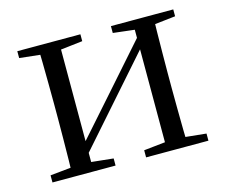

<svg xmlns="http://www.w3.org/2000/svg" viewBox="-79 -622 860 729"><g transform="rotate(-15 350.5 -258.0)"><path d="M43 0V-28L152 -39H186L291 -28V0ZM411 0V-28L514 -39H548L656 -28V0ZM123 0Q124 -24 124.5 -65Q125 -106 125.5 -150Q126 -194 126 -229V-288Q126 -322 125.5 -366Q125 -410 124.5 -451Q124 -492 123 -516H205V0ZM182 -47 147 -66H158L335 -266L516 -471L550 -451H538L360 -249ZM495 0V-516H576Q575 -492 574.5 -451Q574 -410 573.5 -366Q573 -322 573 -288V-229Q573 -194 573.5 -150Q574 -106 574.5 -65Q575 -24 576 0ZM43 -489V-516H291V-489L187 -477H153ZM411 -489V-516H656V-489L549 -477H514Z"/></g></svg>

Font: Noto Serif JP
Style: Regular
Weight: 400
Designer: Ryoko NISHIZUKA  (kana & ideographs); Frank Grießhammer (Latin, Greek & Cyrillic); Wenlong ZHANG  (bopomofo); Sandoll Co
Foundry: Adobe
Version: Version 2.003-H1;hotconv 1.1.1;makeotfexe 2.6.0